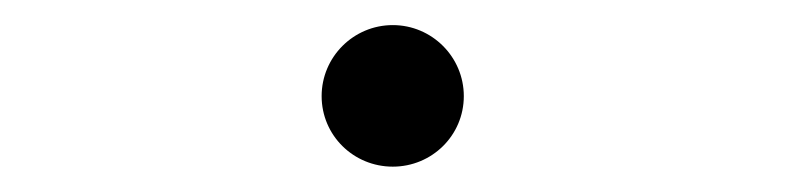

<svg xmlns="http://www.w3.org/2000/svg" viewBox="-20 -123 626 153"><path d="M293 9.8C324.2 9.8 349.6 -15.1 349.6 -46.4C349.6 -77.6 324.2 -103 293 -103C261.7 -103 236.3 -77.6 236.3 -46.4C236.3 -15.1 261.7 9.8 293 9.8Z"/></svg>

Font: Cascadia Mono Light
Style: Regular
Weight: 300
Monospace: yes
Designer: Aaron Bell
Foundry: Saja Typeworks
Version: Version 2404.023